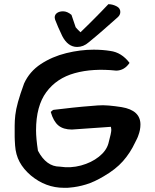

<svg xmlns="http://www.w3.org/2000/svg" viewBox="-20 -913 740 916"><path d="M348 -689Q304 -689 277 -741Q266 -764 257.5 -783.5Q249 -803 243 -819Q242 -823 241.5 -826Q241 -829 241 -830Q241 -843 252 -851Q263 -859 281 -859Q301 -859 321 -842L341 -783Q343 -780 349 -774Q355 -768 364 -759Q388 -782 405 -799Q422 -816 432 -826Q446 -840 462 -856.5Q478 -873 497 -893Q518 -893 538 -882Q554 -873 554 -856Q554 -842 542 -831Q504 -797 469.5 -767Q435 -737 403 -711Q378 -689 348 -689ZM285 -17Q198 -17 127 -76Q92 -106 73.5 -140.5Q55 -175 52 -219Q51 -234 50.5 -244.5Q50 -255 50 -261Q50 -290 50 -313.5Q50 -337 53 -364Q56 -391 66 -427Q76 -463 95 -515Q121 -572 175 -607.5Q229 -643 296 -659.5Q363 -676 427 -676Q469 -676 506 -670Q560 -663 598 -613Q574 -577 535 -576Q423 -588 336.5 -564Q250 -540 201 -473.5Q152 -407 152 -291Q152 -253 161 -194Q201 -118 265 -118Q317 -110 366.5 -123.5Q416 -137 451.5 -165Q487 -193 497 -228Q504 -254 507.5 -270Q511 -286 511 -293Q511 -295 510.5 -299Q510 -303 509 -308Q492 -307 467 -305Q442 -303 409 -301L323 -295Q282 -295 258.5 -314.5Q235 -334 222 -379Q224 -380 229 -385Q233 -389 236 -389L271 -393Q329 -400 372.5 -404Q416 -408 446 -410Q471 -412 499.5 -409.5Q528 -407 560 -402Q650 -387 650 -319Q650 -293 640 -267Q638 -260 633.5 -251Q629 -242 624 -232Q601 -183 566.5 -144Q532 -105 475 -72Q430 -45 390.5 -33Q351 -21 313 -18Q309 -17 302 -17Q295 -17 285 -17Z"/></svg>

Font: Mansalva
Style: Regular
Weight: 400
Designer: Carolina Short
Foundry: Carolina Short
Version: Version 2.112; ttfautohint (v1.8.4.7-5d5b)